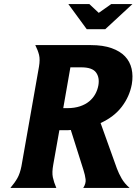

<svg xmlns="http://www.w3.org/2000/svg" viewBox="-20 -921 669 941"><path d="M171 -594Q177 -629 171.5 -651.5Q166 -674 153 -700H425Q485 -700 527 -685Q569 -670 593 -644.5Q617 -619 625 -584Q633 -549 626 -508Q615 -448 577 -398Q539 -348 473 -318L553 -95Q562 -71 576 -46.5Q590 -22 615 0H388Q402 -22 399.5 -42.5Q397 -63 389 -88L327 -284Q321 -283 314.5 -283Q308 -283 300 -283H271L241 -114Q234 -76 239 -52Q244 -28 256 0H31Q53 -26 65.5 -48.5Q78 -71 85 -106ZM310 -391Q345 -391 372 -400Q399 -409 417.5 -424.5Q436 -440 447 -460Q458 -480 462 -502Q469 -541 450.5 -566Q432 -591 378 -591H325L290 -391ZM315 -901H418L464 -858L525 -901H629L496 -778H405Z"/></svg>

Font: LT Museum
Style: Bold Italic
Weight: 700
Designer: Daniel Lyons
Foundry: LyonsType
Version: Version 1.011